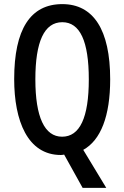

<svg xmlns="http://www.w3.org/2000/svg" viewBox="-20 -837 604 934"><path d="M516 -451C516 -693 434 -817 283 -817C128 -817 49 -695 49 -452C49 -250 114 -83 276 -83C281 -83 288 -84 292 -85L382 77H497L385 -108C470 -155 516 -272 516 -451ZM152 -451C152 -634 195 -729 283 -729C369 -729 412 -637 412 -451C412 -264 368 -172 282 -172C197 -172 152 -267 152 -451Z"/></svg>

Font: Noto Sans Kannada UI ExtraCondensed Medium
Style: Regular
Weight: 500
Width: 2
Designer: Jelle Bosma - Monotype Design Team
Foundry: Monotype Imaging Inc.
Version: Version 2.005